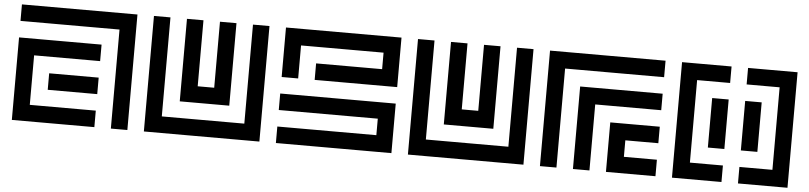

<svg xmlns="http://www.w3.org/2000/svg" viewBox="-43 -930 4886 1159"><g transform="rotate(5 2400.0 -350.0)"><path d="M50 -700V-600H650V0H750V-700ZM50 -500V0H550V-100H150V-400H550V-500ZM550 -200V-300H250V-200Z M1450 -100H950V-700H850V0H1550V-700H1450ZM1350 -200V-700H1250V-300H1150V-700H1050V-200Z M2350 -700H1650V-400H1750V-600H2250V-500H1850V-400H2350ZM1650 -200H2250V-100H1650V0H2350V-300H1650Z M3050 -100H2550V-700H2450V0H3150V-700H3050ZM2950 -200V-700H2850V-300H2750V-700H2650V-200Z M3250 -700V0H3350V-600H3950V-700ZM3450 -500V0H3550V-400H3950V-500ZM3650 -300V0H3950V-100H3750V-200H3950V-300Z M4050 -700V0H4350V-100H4150V-600H4350V-700ZM4450 -700V-600H4650V-100H4450V0H4750V-700ZM4350 -200V-500H4250V-200ZM4450 -500V-200H4550V-500Z"/></g></svg>

Font: Mourier
Style: Regular
Weight: 400
Designer: Eric Mourier
Foundry: Velvetyne Type Foundry
Version: Version 2.000;hotconv 1.0.109;makeotfexe 2.5.65596